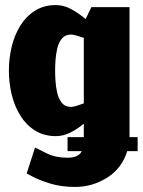

<svg xmlns="http://www.w3.org/2000/svg" viewBox="-20 -528 565 756"><path d="M260 -392Q237 -392 224 -376.5Q211 -361 205.5 -337.5Q200 -314 198.5 -290.5Q197 -267 197 -250Q197 -233 198.5 -209Q200 -185 205.5 -161.5Q211 -138 224 -122.5Q237 -107 260 -107Q268 -107 281 -111Q294 -115 310 -121V-379Q294 -384 281 -388Q268 -392 260 -392ZM118 53Q132 60 165.5 76.5Q199 93 246 93Q290 93 302 67H246V12H310Q310 3 310 -7.5Q310 -18 310 -30V-41Q285 -20 257 -6Q229 8 200 8Q153 8 118 -14Q83 -36 60 -73Q37 -110 26 -156Q15 -202 15 -250Q15 -298 26 -344Q37 -390 60 -427Q83 -464 118 -486Q153 -508 200 -508Q231 -508 260.5 -492Q290 -476 317 -453L340 -500H490V2Q490 7 490 12H522V67H481Q460 135 402 171.5Q344 208 276 208H275Q220 208 177 194.5Q134 181 109.5 168Q85 155 85 155Z"/></svg>

Font: Epunda Sans Black
Style: Regular
Weight: 900
Designer: Simon Atzbach
Foundry: typofactur
Version: Version 2.204; ttfautohint (v1.8.4.7-5d5b)